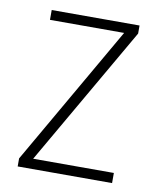

<svg xmlns="http://www.w3.org/2000/svg" viewBox="-66 -582 521 635"><g transform="rotate(10 194.5 -264.5)"><path d="M353 0H36V-27L306 -496H57V-529H352V-502L82 -34H353Z"/></g></svg>

Font: Noto Sans Armenian SemiCondensed ExtraLight
Style: Regular
Weight: 200
Width: 4
Designer: Monotype Design Team
Foundry: Monotype Imaging Inc.
Version: Version 2.008; ttfautohint (v1.8.4.7-5d5b)